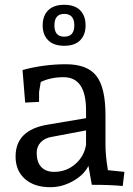

<svg xmlns="http://www.w3.org/2000/svg" viewBox="-20 -771 556 801"><path d="M363 0 349 -79Q330 -41 284.5 -15.5Q239 10 190 10Q123 10 84 -24.5Q45 -59 45 -118Q45 -229 179 -251L339 -278V-311Q339 -449 245 -449Q192 -449 150 -429L143 -387V-346L85 -343L74 -479Q164 -503 255 -503Q344 -503 382 -454.5Q420 -406 420 -291V-167Q420 -145 422.5 -118.5Q425 -92 428 -76L430 -61L499 -54L492 5Q443 0 363 0ZM339 -227 196 -200Q166 -195 149.5 -177Q133 -159 133 -133Q133 -95 152 -74.5Q171 -54 206 -54Q256 -54 293.5 -86Q331 -118 339 -167ZM337 -665Q337 -626 314.5 -603Q292 -580 248 -580Q204 -580 181 -603Q158 -626 158 -665Q158 -705 181 -728Q204 -751 248 -751Q292 -751 314.5 -728Q337 -705 337 -665ZM248 -713Q207 -713 207 -665Q207 -618 248 -618Q290 -618 290 -665Q290 -713 248 -713Z"/></svg>

Font: Andada
Style: Regular
Weight: 400
Designer: Carolina Giovagnoli
Foundry: Carolina Giovagnoli
Version: Version 1.003